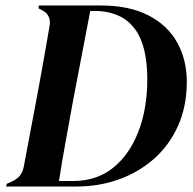

<svg xmlns="http://www.w3.org/2000/svg" viewBox="-20 -680 703 700"><path d="M2 0 5 -10 21 -17Q41 -26 52 -39Q63 -52 67 -74L119 -350Q129 -403 140 -466Q151 -529 161 -587Q167 -626 133 -643L120 -650L122 -660H347Q451 -660 521 -624Q591 -588 626 -525Q661 -462 661 -382Q661 -292 629 -221Q597 -150 541.5 -101Q486 -52 413.5 -26Q341 0 259 0ZM195 -20H246Q332 -20 392 -68Q452 -116 484.5 -200Q517 -284 517 -391Q517 -515 471 -575.5Q425 -636 336 -640H309L246 -311Q233 -238 219.5 -165Q206 -92 195 -20Z"/></svg>

Font: DM Serif Display
Style: Italic
Weight: 400
Italic angle: -12°
Designer: Colophon Foundry, Frank Grießhammer
Foundry: Colophon Foundry
Version: Version 5.100; ttfautohint (v1.8.2)